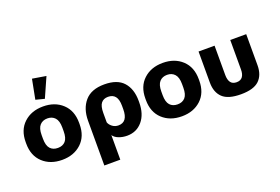

<svg xmlns="http://www.w3.org/2000/svg" viewBox="-127 -1228 2688 1843"><g transform="rotate(-20 1217.0 -306.5)"><path d="M34.2 -250.5Q34.2 -127 110.4 -56.2Q186.5 14.6 307.1 14.6Q427.2 14.6 503.4 -56.2Q579.6 -127 579.6 -250.5V-266.1Q579.6 -389.2 503.4 -460Q427.2 -530.8 307.1 -530.8Q186.5 -530.8 110.4 -460Q34.2 -389.2 34.2 -266.1ZM201.2 -276.9Q201.2 -345.7 229.7 -377.2Q258.3 -408.7 307.1 -408.7Q355 -408.7 383.8 -377.2Q412.6 -345.7 412.6 -276.9V-239.7Q412.6 -169.9 384.8 -138.7Q356.9 -107.4 307.1 -107.4Q257.3 -107.4 229.2 -138.7Q201.2 -169.9 201.2 -239.7ZM349.6 -593.3 439 -794.4 299.3 -817.4 260.3 -616.2Z M667 203.1H830.1V-48.3Q847.7 -20.5 887 -5.4Q926.3 9.8 972.2 9.8Q1068.8 9.8 1128.9 -61.3Q1189 -132.3 1189 -252V-267.6Q1189 -388.7 1126.5 -458.7Q1064 -528.8 931.6 -528.8Q797.9 -528.8 732.4 -452.6Q667 -376.5 667 -253.4ZM927.2 -111.8Q893.1 -111.8 866.5 -131.3Q839.8 -150.9 830.1 -177.7V-273.9Q830.1 -343.3 854.2 -373.8Q878.4 -404.3 924.8 -404.3Q973.1 -404.3 997.8 -373.3Q1022.5 -342.3 1022.5 -277.8V-241.2Q1022.5 -177.2 998.8 -144.5Q975.1 -111.8 927.2 -111.8Z M1256.8 -250.5Q1256.8 -127 1333 -56.2Q1409.2 14.6 1529.8 14.6Q1649.9 14.6 1726.1 -56.2Q1802.2 -127 1802.2 -250.5V-266.1Q1802.2 -389.2 1726.1 -460Q1649.9 -530.8 1529.8 -530.8Q1409.2 -530.8 1333 -460Q1256.8 -389.2 1256.8 -266.1ZM1423.8 -276.9Q1423.8 -345.7 1452.4 -377.2Q1481 -408.7 1529.8 -408.7Q1577.6 -408.7 1606.4 -377.2Q1635.3 -345.7 1635.3 -276.9V-239.7Q1635.3 -169.9 1607.4 -138.7Q1579.6 -107.4 1529.8 -107.4Q1480 -107.4 1451.9 -138.7Q1423.8 -169.9 1423.8 -239.7Z M2134.8 9.8Q2264.6 9.8 2321.3 -44.4Q2377.9 -98.6 2377.9 -197.8V-515.6H2214.8V-215.8Q2215.3 -167 2195.6 -140.1Q2175.8 -113.3 2134.8 -113.3Q2093.3 -113.3 2074 -140.1Q2054.7 -167 2054.7 -215.8V-515.6H1891.1V-197.8Q1891.1 -98.6 1947.8 -44.4Q2004.4 9.8 2134.8 9.8Z"/></g></svg>

Font: Roboto Flex
Style: wght 800 wdth 100 opsz 14.0 GRAD 0.00 slnt 0.00 XTRA 468 XOPQ 96 YOPQ 79 YTLC 514 YTUC 712 YTAS 750 YTDE -203.00 YTFI 738
Weight: 800
Designer: Berlow after Robertson
Foundry: Google
Version: Version 3.100